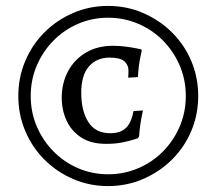

<svg xmlns="http://www.w3.org/2000/svg" viewBox="-20 -618 733 650"><path d="M346 12Q283 12 227.5 -12Q172 -36 130.5 -77.5Q89 -119 65.5 -174.5Q42 -230 42 -293Q42 -356 65.5 -411.5Q89 -467 130.5 -508.5Q172 -550 227.5 -574Q283 -598 346 -598Q409 -598 464.5 -574Q520 -550 562 -508.5Q604 -467 627.5 -411.5Q651 -356 651 -293Q651 -230 627.5 -174.5Q604 -119 562 -77.5Q520 -36 464.5 -12Q409 12 346 12ZM339 -131Q288 -131 255 -152.5Q222 -174 205.5 -209.5Q189 -245 189 -287Q189 -337 210.5 -377Q232 -417 271 -440Q310 -463 362 -463Q385 -463 407 -460Q429 -457 443.5 -454Q458 -451 458 -451L460 -447Q460 -447 454.5 -421Q449 -395 447 -357L414 -355Q414 -355 414.5 -363Q415 -371 415 -379Q415 -398 401 -410.5Q387 -423 351 -423Q307 -423 281 -393Q255 -363 255 -304Q255 -243 279 -205Q303 -167 353 -167Q388 -167 406.5 -185Q425 -203 432 -242L464 -244Q464 -244 461 -230Q458 -216 455 -196Q452 -176 451 -157L447 -150Q447 -150 433 -145.5Q419 -141 395 -136Q371 -131 339 -131ZM346 -28Q400 -28 448 -48.5Q496 -69 532 -105.5Q568 -142 588.5 -190Q609 -238 609 -293Q609 -348 588.5 -396Q568 -444 532 -480.5Q496 -517 448 -537.5Q400 -558 346 -558Q292 -558 244.5 -537.5Q197 -517 161 -480.5Q125 -444 104.5 -396Q84 -348 84 -293Q84 -238 104.5 -190Q125 -142 161 -105.5Q197 -69 244.5 -48.5Q292 -28 346 -28Z"/></svg>

Font: Alegreya
Style: Regular
Weight: 400
Designer: Juan Pablo del Peral
Foundry: Huerta Tipografica
Version: Version 2.009